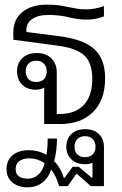

<svg xmlns="http://www.w3.org/2000/svg" viewBox="-20 -531 522 822"><path d="M169 0V-128Q169 -136 169 -143Q169 -150 170 -156Q154 -147 133 -147Q97 -147 75 -168.5Q53 -190 53 -226Q53 -261 76 -282.5Q99 -304 137 -304Q177 -304 200 -281Q223 -258 223 -222V-43H237Q301 -43 338 -81Q375 -119 375 -194Q375 -262 341 -293.5Q307 -325 230 -335L37 -361V-391Q37 -449 76.5 -480Q116 -511 179 -511Q218 -511 246 -506Q274 -501 298 -496Q322 -491 349 -491Q387 -491 425 -505V-461Q413 -456 393.5 -451.5Q374 -447 352 -447Q314 -447 274.5 -457Q235 -467 185 -467Q143 -467 118 -449.5Q93 -432 93 -403V-394L241 -375Q341 -361 385.5 -319Q430 -277 430 -196Q430 -103 378.5 -51.5Q327 0 237 0ZM135 -180Q156 -180 168 -192Q180 -204 180 -225Q180 -246 168 -258.5Q156 -271 135 -271Q114 -271 102 -258.5Q90 -246 90 -226Q90 -205 102 -192.5Q114 -180 135 -180ZM98 271Q59 271 33.5 250.5Q8 230 8 193Q8 155 34 133.5Q60 112 103 112Q144 112 179 132Q184 102 184 62H224Q224 88 221 111.5Q218 135 212 159Q240 187 253 230H257L291 183H317L373 230H376V183Q376 172 376 166Q362 172 343 172Q308 172 286 151.5Q264 131 264 98Q264 63 286 42.5Q308 22 345 22Q382 22 403.5 43Q425 64 425 98V266H369L310 214H306L270 266H233Q222 224 199 195Q186 233 159.5 252Q133 271 98 271ZM344 142Q365 142 377 130Q389 118 389 97Q389 77 377 64.5Q365 52 344 52Q323 52 311 64.5Q299 77 299 97Q299 118 311 130Q323 142 344 142ZM47 193Q47 214 61 224Q75 234 98 234Q125 234 144 217Q163 200 171 168Q141 147 104 147Q79 147 63 158.5Q47 170 47 193Z"/></svg>

Font: Noto Sans Thai Looped UI Light
Style: Regular
Weight: 300
Designer: Cadson Demak Team
Foundry: Cadson Demak Co., Ltd.
Version: Version 1.000